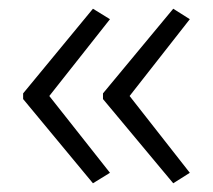

<svg xmlns="http://www.w3.org/2000/svg" viewBox="-20 -492 487 440"><path d="M33 -278 193 -472 232 -448 93 -272 232 -96 193 -72 33 -265ZM216 -278 377 -472 415 -448 277 -272 415 -96 377 -72 216 -265Z"/></svg>

Font: Noto Sans Thai Looped Light
Style: Regular
Weight: 300
Designer: Sasikarn Vongin, Ben Mitchell
Foundry: The Fontpad Ltd
Version: Version 1.001; ttfautohint (v1.8.4.7-5d5b)